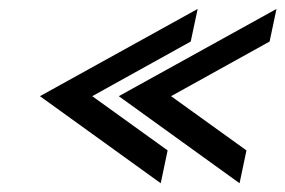

<svg xmlns="http://www.w3.org/2000/svg" viewBox="-20 -548 645 434"><path d="M537.1 -208 521.5 -133.8 248.5 -330.6 605 -527.8 589.4 -454.1 366.7 -330.6ZM358.9 -208 343.3 -133.8 70.3 -330.6 426.8 -527.8 411.1 -454.1 188.5 -330.6Z"/></svg>

Font: Fibel Nord
Style: Italic
Weight: 400
Designer: Peter Wiegel
Foundry: Peter Wioegel
Version: Version 000.000